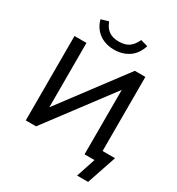

<svg xmlns="http://www.w3.org/2000/svg" viewBox="-245 -1075 1283 1389"><g transform="rotate(30 397.0 -381.0)"><path d="M612 160 665 0H582V-568L599 -561L177 0H91V-705H191V-139L175 -146L595 -705H683V-86H787L704 160ZM387 -762Q339 -762 299.5 -778.5Q260 -795 232.5 -827Q205 -859 193 -904L255 -922Q273 -874 305 -852Q337 -830 387 -830Q438 -830 469.5 -851Q501 -872 524 -921L584 -904Q560 -831 508 -796.5Q456 -762 387 -762Z"/></g></svg>

Font: NunitoSans_10ptSemiBold
Style: Regular
Weight: 600
Designer: Vernon Adams
Foundry: Vernon Adams
Version: Version 3.101;gftools[0.9.27]